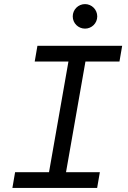

<svg xmlns="http://www.w3.org/2000/svg" viewBox="-20 -917 626 937"><path d="M40.5 0H454.1L467.3 -76.7H302.2L397 -616.7H563L576.2 -693.4H162.6L149.4 -616.7H314L219.2 -76.7H53.7ZM395 -777.3C427.7 -777.3 454.6 -803.7 454.6 -836.9C454.6 -870.1 427.7 -897 395 -897C361.8 -897 335 -870.1 335 -836.9C335 -803.7 361.8 -777.3 395 -777.3Z"/></svg>

Font: Cascadia Code PL SemiLight
Style: Italic
Weight: 350
Italic angle: -10°
Monospace: yes
Designer: Aaron Bell
Foundry: Saja Typeworks
Version: Version 2404.023